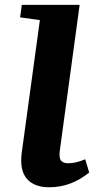

<svg xmlns="http://www.w3.org/2000/svg" viewBox="-20 -763 394 792"><path d="M182.5 9.5Q120.5 9.5 90.2 -26.2Q60 -62 70 -135.5L144.5 -680L63 -691.5L70 -743H308.5L226.5 -140Q223 -110.5 232.2 -100Q241.5 -89.5 261 -89.5Q276 -89.5 293.8 -93.5Q311.5 -97.5 331.5 -106L348 -51.5Q312 -22 270.5 -6.2Q229 9.5 182.5 9.5Z"/></svg>

Font: Merriweather ExtraBold
Style: Italic
Weight: 800
Italic angle: -7.8°
Version: Version 2.101